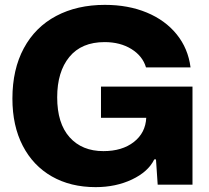

<svg xmlns="http://www.w3.org/2000/svg" viewBox="-20 -759 858 789"><path d="M31 -354Q31 -474 78 -561Q125 -648 211 -693.5Q297 -739 411 -739Q507 -739 583 -707.5Q659 -676 706 -618Q753 -560 763 -482H580Q566 -529 520 -557.5Q474 -586 410 -586Q315 -586 265 -525Q215 -464 215 -359Q215 -252 266 -195Q317 -138 405 -138Q482 -138 530 -175.5Q578 -213 581 -275H395V-403H771V0H628L621 -104H614Q589 -53 522.5 -21.5Q456 10 373 10Q270 10 193 -34Q116 -78 73.5 -160Q31 -242 31 -354Z"/></svg>

Font: Mona Sans ExtraBold
Style: Regular
Weight: 800
Designer: Deni Anggara
Foundry: GitHub
Version: Version 2.000